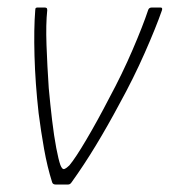

<svg xmlns="http://www.w3.org/2000/svg" viewBox="-20 -492 452 512"><path d="M128 0Q121 0 119 -6Q106 -47 97.5 -95Q89 -143 83 -190Q74 -270 72 -343Q70 -416 74 -465Q74 -470 76 -471Q78 -472 80 -472H99Q101 -472 103.5 -471Q106 -470 106 -465Q102 -428 104 -372Q106 -316 110 -257Q114 -213 119 -171Q124 -129 130 -97.5Q136 -66 141 -52Q146 -39 152 -41.5Q158 -44 165 -51Q181 -70 210.5 -120Q240 -170 271 -230Q306 -295 333.5 -359Q361 -423 375 -465Q377 -472 385 -472H408Q414 -472 412 -465Q396 -419 366 -351Q336 -283 298 -214Q267 -156 235.5 -104Q204 -52 171 -6Q167 0 162 0Z"/></svg>

Font: Glory Thin Thin
Style: Italic
Weight: 250
Italic angle: -12°
Version: Version 1.011